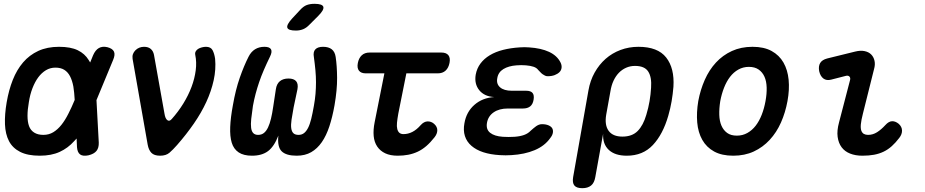

<svg xmlns="http://www.w3.org/2000/svg" viewBox="-20 -805 4840 1005"><path d="M497 -59Q498 -31 485 -15Q472 1 443 8Q414 14 399.5 3.5Q385 -7 383 -35L381 -80Q375 -73 368 -66Q336 -30 292.5 -10Q249 10 188 10Q125 10 85.5 -10Q46 -30 27 -66.5Q8 -103 6 -154.5Q4 -206 15 -270Q26 -334 47 -387Q68 -440 101 -478.5Q134 -517 180.5 -538.5Q227 -560 289 -560Q350 -560 387 -542Q424 -524 444 -491Q448 -485 452 -478L467 -515Q479 -543 497.5 -553.5Q516 -564 542 -558Q569 -551 576.5 -535Q584 -519 572 -491L485 -281ZM371 -282Q369 -321 364 -352Q358 -384 346.5 -406Q335 -428 316.5 -439.5Q298 -451 270 -451Q243 -451 220.5 -437.5Q198 -424 180.5 -400.5Q163 -377 150 -343.5Q137 -310 131 -270Q124 -231 124 -199Q124 -167 132 -145Q140 -123 159 -111Q178 -99 207 -99Q236 -99 259 -113Q282 -127 301.5 -151.5Q321 -176 338 -210Q355 -243 371 -282Z M753 -48 674 -497Q672 -511 676 -522Q680 -533 689 -542Q698 -551 709.5 -555.5Q721 -560 734 -560Q756 -560 769 -549Q782 -538 786 -518L841 -210Q845 -184 856 -176Q867 -168 879 -182Q913 -220 939.5 -263Q966 -306 982.5 -350Q999 -394 1004.5 -437Q1010 -480 1002 -518Q1000 -528 1004.5 -536Q1009 -544 1017 -549Q1025 -554 1036.5 -557Q1048 -560 1058 -560Q1083 -560 1092.5 -542.5Q1102 -525 1106 -497Q1111 -442 1098.5 -385Q1086 -328 1060 -271.5Q1034 -215 995 -158.5Q956 -102 907 -46Q885 -21 867 -5.5Q849 10 818 10Q787 10 772.5 -5Q758 -20 753 -48Z M1671 -560Q1700 -560 1716.5 -547Q1733 -534 1737 -507Q1744 -460 1744.5 -397.5Q1745 -335 1731 -254Q1720 -192 1704 -143.5Q1688 -95 1664.5 -61Q1641 -27 1609 -8.5Q1577 10 1533 10Q1478 10 1454.5 -13Q1431 -36 1437 -95Q1415 -38 1383 -14Q1351 10 1299 10Q1255 10 1229 -7.5Q1203 -25 1193 -58Q1183 -91 1185 -140.5Q1187 -190 1199 -254Q1213 -335 1235 -398Q1257 -461 1281 -508Q1294 -534 1315 -547Q1336 -560 1364 -560Q1391 -560 1398.5 -547Q1406 -534 1393 -508Q1375 -471 1361 -438.5Q1347 -406 1336.5 -375Q1326 -344 1318 -314Q1310 -284 1304 -251Q1298 -211 1295 -182.5Q1292 -154 1294.5 -135.5Q1297 -117 1306 -108Q1315 -99 1331 -99Q1349 -99 1361.5 -109Q1374 -119 1383 -138Q1392 -157 1398.5 -184Q1405 -211 1410 -246L1424 -338Q1428 -366 1445 -380Q1462 -394 1490 -394Q1518 -394 1530 -380Q1542 -366 1537 -338L1517 -243Q1510 -206 1506 -178.5Q1502 -151 1504.5 -133.5Q1507 -116 1516 -107.5Q1525 -99 1543 -99Q1559 -99 1571 -108Q1583 -117 1592.5 -135.5Q1602 -154 1609 -182.5Q1616 -211 1623 -251Q1629 -284 1631.5 -314Q1634 -344 1634 -374.5Q1634 -405 1631 -437.5Q1628 -470 1623 -506Q1618 -533 1630.5 -546.5Q1643 -560 1671 -560ZM1600 -676Q1584 -659 1566.5 -652Q1549 -645 1529 -645Q1489 -645 1484 -660Q1479 -675 1509 -708L1550 -752Q1568 -772 1585.5 -778.5Q1603 -785 1626 -785Q1668 -785 1672.5 -769Q1677 -753 1646 -722Z M2290 -530Q2316 -530 2327 -516Q2338 -502 2333 -476Q2328 -450 2312.5 -435.5Q2297 -421 2271 -421H2107L2065 -211Q2060 -183 2058 -163Q2056 -143 2059.5 -129.5Q2063 -116 2071 -109.5Q2079 -103 2092 -103Q2116 -103 2138.5 -114.5Q2161 -126 2182 -150Q2199 -169 2218 -169.5Q2237 -170 2252 -157Q2269 -142 2269 -123.5Q2269 -105 2255 -87Q2233 -59 2211.5 -40.5Q2190 -22 2166.5 -11Q2143 0 2117 5Q2091 10 2062 10Q2023 10 1996.5 -2.5Q1970 -15 1954.5 -38Q1939 -61 1936 -93Q1933 -125 1941 -165L1992 -421H1895Q1870 -421 1859 -435Q1848 -449 1853 -475Q1858 -501 1873.5 -515.5Q1889 -530 1915 -530Z M2914 -478Q2921 -464 2919.5 -450.5Q2918 -437 2908.5 -427.5Q2899 -418 2883.5 -412Q2868 -406 2847 -406Q2839 -406 2833 -409Q2827 -412 2821 -416Q2815 -420 2809.5 -426Q2804 -432 2797 -439Q2789 -450 2773 -455.5Q2757 -461 2733 -463Q2720 -464 2708 -464Q2696 -464 2684 -463Q2642 -460 2615 -443.5Q2588 -427 2583 -396Q2577 -366 2597.5 -348Q2618 -330 2659 -330H2734Q2758 -330 2767.5 -318.5Q2777 -307 2773 -283Q2769 -259 2755 -248Q2741 -237 2717 -237H2638Q2593 -237 2564 -217Q2535 -197 2529 -162Q2523 -128 2545.5 -110Q2568 -92 2612 -89Q2627 -88 2642.5 -88Q2658 -88 2673 -89Q2702 -91 2723 -98.5Q2744 -106 2758 -121Q2766 -128 2773 -134Q2780 -140 2786.5 -144.5Q2793 -149 2800.5 -152Q2808 -155 2817 -155Q2837 -155 2851 -149Q2865 -143 2870.5 -133.5Q2876 -124 2874 -110.5Q2872 -97 2860 -82Q2831 -41 2778.5 -19Q2726 3 2657 7Q2642 8 2626.5 8Q2611 8 2596 7Q2547 4 2510 -8Q2473 -20 2448 -41.5Q2423 -63 2413.5 -93Q2404 -123 2411 -160Q2421 -219 2463 -256Q2505 -293 2567 -297Q2515 -300 2488.5 -333Q2462 -366 2470 -414Q2476 -447 2495 -472.5Q2514 -498 2544 -516Q2574 -534 2613.5 -544Q2653 -554 2700 -557Q2713 -558 2725 -558Q2737 -558 2749 -557Q2812 -553 2854 -533.5Q2896 -514 2914 -478Z M3028 180Q2998 180 2986.5 166Q2975 152 2980 122L3060 -331Q3069 -383 3092.5 -425Q3116 -467 3150 -497Q3184 -527 3228 -543.5Q3272 -560 3322 -560Q3423 -560 3467 -504Q3511 -448 3505 -351Q3502 -313 3495.5 -275Q3489 -237 3478 -199Q3450 -102 3397.5 -46Q3345 10 3261 10Q3199 10 3166.5 -20.5Q3134 -51 3137 -105L3096 122Q3091 152 3074 166Q3057 180 3028 180ZM3238 -90Q3289 -90 3318 -119.5Q3347 -149 3363 -204Q3374 -240 3380 -275.5Q3386 -311 3388 -346Q3392 -401 3373 -430.5Q3354 -460 3304 -460Q3279 -460 3257.5 -450.5Q3236 -441 3219.5 -424Q3203 -407 3191.5 -382.5Q3180 -358 3175 -326L3153 -204Q3144 -150 3166 -120Q3188 -90 3238 -90Z M3818 10Q3758 10 3718 -12Q3678 -34 3656 -73Q3634 -112 3629.5 -164Q3625 -216 3635 -276Q3646 -335 3669 -387Q3692 -439 3727.5 -477.5Q3763 -516 3811 -538Q3859 -560 3919 -560Q3979 -560 4019 -538Q4059 -516 4081 -477.5Q4103 -439 4108 -387.5Q4113 -336 4102 -276Q4091 -216 4068 -164Q4045 -112 4009 -73Q3973 -34 3925.5 -12Q3878 10 3818 10ZM3837 -95Q3867 -95 3892 -109Q3917 -123 3935.5 -147Q3954 -171 3967 -204Q3980 -237 3987 -276Q3994 -314 3993 -347Q3992 -380 3981.5 -403.5Q3971 -427 3951 -441Q3931 -455 3900 -455Q3870 -455 3845 -441Q3820 -427 3801.5 -403Q3783 -379 3770 -346Q3757 -313 3750 -275Q3744 -237 3745 -204Q3746 -171 3756.5 -147Q3767 -123 3786.5 -109Q3806 -95 3837 -95Z M4330 -388Q4306 -382 4290 -394Q4274 -406 4268 -432Q4263 -458 4273 -475Q4283 -492 4310 -499L4456 -535Q4484 -542 4505.5 -537.5Q4527 -533 4540 -520Q4553 -507 4557.5 -487Q4562 -467 4555 -443L4497 -211Q4488 -176 4486 -154.5Q4484 -133 4488.5 -121Q4493 -109 4502 -104Q4511 -99 4524 -99Q4549 -99 4571 -113Q4593 -127 4614 -150Q4632 -170 4649.5 -170.5Q4667 -171 4684 -157Q4701 -142 4701.5 -122Q4702 -102 4687 -83Q4668 -58 4648 -40Q4628 -22 4605 -11Q4582 0 4555 5Q4528 10 4494 10Q4458 10 4430 -1Q4402 -12 4385.5 -34Q4369 -56 4364.5 -88.5Q4360 -121 4372 -165L4429 -384Q4433 -397 4426.5 -404Q4420 -411 4408 -408Z"/></svg>

Font: Maple Mono NL SemiBold
Style: Italic
Weight: 600
Italic angle: -10°
Monospace: yes
Designer: subframe7536
Version: Version 7.000